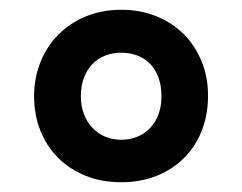

<svg xmlns="http://www.w3.org/2000/svg" viewBox="-20 -832 496 393"><path d="M228 -459Q188 -459 155.3 -472.2Q122.6 -485.4 99.1 -508.8Q75.7 -532.2 62.7 -564.5Q49.8 -596.7 49.8 -634.8Q49.8 -672.9 63 -705.3Q76.2 -737.8 99.9 -761.5Q123.5 -785.2 156.2 -798.6Q189 -812 228 -812Q267.1 -812 299.8 -798.8Q332.5 -785.6 356 -762.2Q379.4 -738.8 392.6 -706.5Q405.8 -674.3 405.8 -636.2Q405.8 -597.2 393.1 -564.7Q380.4 -532.2 356.9 -508.8Q333.5 -485.4 300.8 -472.2Q268.1 -459 228 -459ZM228 -724.1Q210.9 -724.1 196 -718.5Q181.2 -712.9 169.9 -701.7Q158.7 -690.4 152.1 -673.6Q145.5 -656.7 145.5 -634.8Q145.5 -614.3 152.1 -597.7Q158.7 -581.1 169.9 -569.6Q181.2 -558.1 196 -552Q210.9 -545.9 228 -545.9Q245.6 -545.9 260.7 -552Q275.9 -558.1 286.9 -569.6Q297.9 -581.1 304.2 -597.4Q310.5 -613.8 310.5 -634.8Q310.5 -657.2 304.2 -673.8Q297.9 -690.4 286.9 -701.7Q275.9 -712.9 260.7 -718.5Q245.6 -724.1 228 -724.1Z"/></svg>

Font: Twentytwelve Slab
Style: TwentytwelveSlab
Weight: 700
Designer: Domenico Catapano
Version: Version 1.00 2012